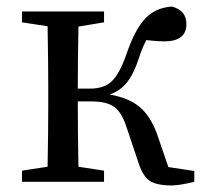

<svg xmlns="http://www.w3.org/2000/svg" viewBox="-20 -554 629 585"><path d="M504 11Q458 11 437 -2.5Q416 -16 403 -55L364 -171Q350 -213 327 -229Q304 -245 258 -245H217Q217 -156 219 -46L297 -34V0H47V-34L125 -46Q127 -156 127 -230V-289Q127 -362 125 -474L47 -486V-519H297V-486L219 -473Q217 -365 217 -284H254Q295 -284 318 -304Q344 -327 366 -391Q391 -464 422 -497Q454 -531 504 -534Q548 -522 548 -481Q548 -428 481 -428Q461 -428 433 -431Q428 -432 426 -432Q412 -406 403 -376Q387 -328 366.5 -302.5Q346 -277 314 -266Q372 -256 405 -228.5Q438 -201 458 -147L493 -45L572 -33V0Q526 11 504 11Z"/></svg>

Font: GenRyuMin TW M
Style: Regular
Weight: 500
Version: Version 1.501;PS 1;hotconv 16.6.51;makeotf.lib2.5.65220